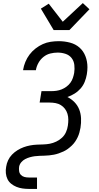

<svg xmlns="http://www.w3.org/2000/svg" viewBox="-20 -1010 640 1245"><path d="M167 215Q146 215 125.5 212Q105 209 86.5 201.5Q68 194 52.5 181.5Q37 169 28.5 151.5Q20 134 18 113Q16 92 20 71Q23 50 32.5 29.5Q42 9 58 -7.5Q74 -24 93.5 -36Q113 -48 133.5 -55.5Q154 -63 175.5 -67Q197 -71 218.5 -72Q240 -73 261 -73.5Q282 -74 303 -78Q324 -82 345 -92Q366 -102 382.5 -117.5Q399 -133 408 -153.5Q417 -174 420 -195Q423 -215 423 -234.5Q423 -254 417.5 -272Q412 -290 401 -304.5Q390 -319 374.5 -328.5Q359 -338 340 -341.5Q321 -345 301 -345H237L249 -419H313Q330 -419 347 -421.5Q364 -424 380 -430.5Q396 -437 411 -448Q426 -459 436.5 -473.5Q447 -488 452.5 -504.5Q458 -521 461 -537Q465 -563 462 -589Q459 -615 444 -634Q429 -653 404.5 -661Q380 -669 354 -669Q330 -669 306 -663Q282 -657 262 -641Q242 -625 229.5 -602.5Q217 -580 213 -557V-555H130V-558Q134 -583 144.5 -608.5Q155 -634 171.5 -656Q188 -678 210.5 -695.5Q233 -713 257.5 -724Q282 -735 308.5 -739Q335 -743 361 -743Q399 -743 434.5 -733.5Q470 -724 495.5 -701.5Q521 -679 534 -645.5Q547 -612 547 -574Q547 -563 546 -551.5Q545 -540 543 -528Q539 -504 529.5 -480Q520 -456 503 -436.5Q486 -417 463.5 -403Q441 -389 417 -381Q443 -368 463 -347.5Q483 -327 493.5 -300.5Q504 -274 505.5 -243.5Q507 -213 502 -182Q499 -166 495 -151Q491 -136 484 -121Q477 -106 467.5 -92Q458 -78 446 -66.5Q434 -55 420.5 -45Q407 -35 392 -28Q377 -21 361 -15.5Q345 -10 329.5 -7Q314 -4 298.5 -2.5Q283 -1 267.5 -0.5Q252 0 236.5 0.5Q221 1 205.5 3Q190 5 174 9.5Q158 14 143.5 21.5Q129 29 118 42Q107 55 104 71Q102 85 104 99.5Q106 114 115.5 124Q125 134 138.5 137.5Q152 141 167 141H220V215ZM328 -815 245 -954 296 -986 387 -869 517 -990 560 -950 430 -815Z"/></svg>

Font: Iosevka Extended Oblique
Style: Regular
Weight: 400
Width: 7
Italic angle: -9°
Monospace: yes
Designer: Belleve Invis
Foundry: Belleve Invis
Version: Version 32.0.1; ttfautohint (v1.8.4)